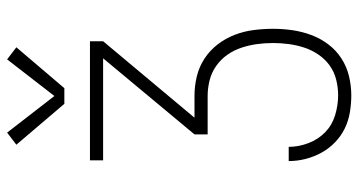

<svg xmlns="http://www.w3.org/2000/svg" viewBox="-254 -539 1008 540"><g transform="rotate(-90 250.0 -269.0)"><path d="M252 215Q228 215 204 211Q180 207 158.5 196.5Q137 186 119.5 169Q102 152 90.5 131Q79 110 73 86.5Q67 63 67 39H107Q107 67 117.5 94.5Q128 122 148 141.5Q168 161 196 169.5Q224 178 252 178Q274 178 296 172.5Q318 167 336 154Q354 141 366.5 122.5Q379 104 386 83Q393 62 396 39.5Q399 17 399 -5Q399 -28 396 -50Q393 -72 386 -93.5Q379 -115 366 -133.5Q353 -152 334.5 -165Q316 -178 294 -183.5Q272 -189 250 -189H142V-226L356 -483H69V-520H404V-483L189 -226H250Q278 -226 305 -219.5Q332 -213 355 -198Q378 -183 395 -161Q412 -139 422 -113Q432 -87 435.5 -59.5Q439 -32 439 -5Q439 23 435 50Q431 77 421.5 102.5Q412 128 395.5 150Q379 172 356 187Q333 202 306 208.5Q279 215 252 215ZM228 -592 113 -727 147 -753 250 -620 353 -753 387 -727 272 -592Z"/></g></svg>

Font: Zed Sans Extralight
Style: Regular
Weight: 200
Designer: Belleve Invis
Foundry: Belleve Invis
Version: Version 1.0.0; ttfautohint (v1.8.4)